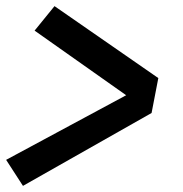

<svg xmlns="http://www.w3.org/2000/svg" viewBox="-26 -637 596 627"><path d="M49 -30 -6 -115 386 -326 87 -537 152 -617 491 -382 469 -268Z"/></svg>

Font: Lode Term
Style: Bold Italic
Weight: 700
Italic angle: -11°
Monospace: yes
Designer: Belleve Invis
Foundry: Belleve Invis
Version: Version 29.2.0